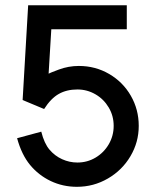

<svg xmlns="http://www.w3.org/2000/svg" viewBox="-20 -682 592 729"><path d="M272 27.3Q218.8 27.3 172.6 5.4Q126.5 -16.6 94.2 -55.7Q62 -94.7 44.9 -157.2L136.7 -182.1Q147.9 -137.2 168.2 -113.5Q188.5 -89.8 216.1 -77.4Q243.7 -64.9 273.9 -64.9Q311.5 -64.9 343 -83.7Q374.5 -102.5 393.1 -134.5Q411.6 -166.5 411.6 -204.1Q411.6 -242.2 392.8 -273.9Q374 -305.7 342.3 -324Q310.5 -342.3 273.9 -342.3Q233.4 -342.3 203.4 -325.4Q173.3 -308.6 147.5 -268.1L65.9 -302.2L86.9 -662.1H461.4V-570.8H174.8L164.6 -402.3Q167 -404.3 203.6 -418Q240.2 -431.6 279.3 -431.6Q342.3 -431.6 394.5 -401.1Q446.8 -370.6 476.8 -318.4Q506.8 -266.1 506.8 -204.1Q506.8 -142.1 475.3 -88.9Q443.8 -35.6 389.6 -4.2Q335.4 27.3 272 27.3Z"/></svg>

Font: Potro Sans Bangla
Style: Bold
Weight: 700
Designer: Jayed Ahsan Saad
Foundry: Codepotro
Version: Potro Sans Bangla;Version 0.996;CodepotroFonts;